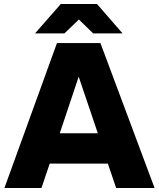

<svg xmlns="http://www.w3.org/2000/svg" viewBox="-20 -934 790 954"><path d="M557 0H748L479 -720H263L2 0H186L227 -121H516ZM154 -768H300L372 -837L443 -768H589L462 -914H282ZM277 -272 371 -553 466 -272Z"/></svg>

Font: Aspekta 800
Style: Regular
Weight: 800
Designer: Ivo Dolenc
Version: Version 2.000